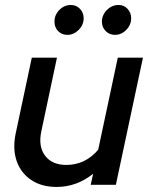

<svg xmlns="http://www.w3.org/2000/svg" viewBox="-20 -742 598 771"><path d="M207.3 8.7Q147 8.7 105.3 -19.3Q63.7 -47.3 47 -95.3Q30.3 -143.3 42.7 -204.7L107.7 -510.3H208.7L146 -215Q133 -154 161 -116.8Q189 -79.7 246.3 -79.7Q322.3 -79.7 374.3 -140.7L453 -510.3H554L445.3 0H344.3L354 -44.3Q288 8.7 207.3 8.7ZM250.7 -602Q228 -602 213.3 -617.2Q198.7 -632.3 198.7 -655.3Q198.7 -682 218.3 -702Q238 -722 264.7 -722Q286.3 -722 301.2 -706.5Q316 -691 316 -668.7Q316 -642.3 296.2 -622.2Q276.3 -602 250.7 -602ZM441.3 -602Q419.7 -602 404.5 -617.2Q389.3 -632.3 389.3 -655.3Q389.3 -681.7 409.3 -701.8Q429.3 -722 456 -722Q477.7 -722 492.2 -706.5Q506.7 -691 506.7 -668.7Q506.7 -642.3 487.2 -622.2Q467.7 -602 441.3 -602Z"/></svg>

Font: Red Hat Display VF
Style: Italic
Weight: 300
Italic angle: -12°
Designer: Pentagram, MCKL
Foundry: Pentagram, MCKL
Version: Version 1.010